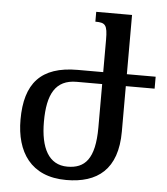

<svg xmlns="http://www.w3.org/2000/svg" viewBox="-52 -761 711 817"><g transform="rotate(5 303.5 -352.0)"><path d="M261 10C394 10 479 -54 479 -216V-410H602V-461H479V-714H326V-672C369 -672 378 -663 378 -599V-461H269C112 -461 45 -384 45 -229C45 -92 109 10 261 10ZM261 -47C181 -47 145 -117 145 -229C145 -347 179 -410 269 -410H378V-225C378 -89 335 -47 261 -47Z"/></g></svg>

Font: Noto Serif Armenian ExtraCondensed SemiBold
Style: Regular
Weight: 600
Width: 2
Designer: Monotype Design Team
Foundry: Monotype Imaging Inc.
Version: Version 2.008